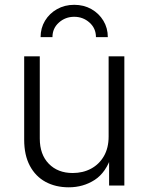

<svg xmlns="http://www.w3.org/2000/svg" viewBox="-20 -779 623 806"><path d="M268.6 7.3Q213.4 7.3 171.1 -15.6Q128.9 -38.6 105.2 -83.3Q81.5 -127.9 81.5 -192.4V-542.5H147V-197.3Q147 -130.4 184.8 -91.6Q222.7 -52.7 285.2 -52.7Q328.1 -52.7 362.3 -71Q396.5 -89.4 416.3 -123.8Q436 -158.2 436 -205.6V-542.5H502V0H438V-127H448.7Q425.8 -55.2 377.7 -23.9Q329.6 7.3 268.6 7.3ZM291.5 -758.8Q332 -758.8 363.8 -740.7Q395.5 -722.7 414.1 -691.9Q432.6 -661.1 432.6 -623H382.8Q382.8 -660.2 355.7 -684.3Q328.6 -708.5 291.5 -708.5Q254.4 -708.5 227.3 -684.3Q200.2 -660.2 200.2 -623H150.4Q150.4 -661.1 168.9 -691.9Q187.5 -722.7 219.5 -740.7Q251.5 -758.8 291.5 -758.8Z"/></svg>

Font: Inter 16pt Light
Style: Regular
Weight: 300
Version: Version 4.001;git-66647c0bb